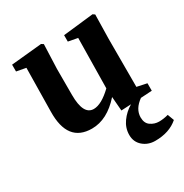

<svg xmlns="http://www.w3.org/2000/svg" viewBox="-166 -618 935 977"><g transform="rotate(-30 301.0 -129.0)"><path d="M602.1 185.1Q550.8 230 467.8 230Q425.8 230 396.5 204.6Q367.2 179.2 367.2 138.2Q367.2 97.2 391.6 63Q416 28.8 453.1 6.8L395 9.8L388.2 -73.2Q310.1 15.1 220.2 15.1Q77.6 15.1 81.1 -165L85 -419.9L29.8 -430.2V-470.2L210 -487.8L222.2 -480L216.8 -337.9V-184.1Q216.8 -66.9 277.8 -66.9Q323.2 -66.9 384.8 -126L389.2 -419.9L334 -430.2V-467.8L512.2 -487.8L523.9 -480L521 -337.9V-56.2L579.1 -43.9V0L513.2 3.9Q462.4 40 461.9 88.9Q461.9 124 484.4 139.4Q506.8 154.8 533.2 154.8Q559.6 154.8 587.9 147Z"/></g></svg>

Font: SourceSerifPro-Bold
Style: Bold
Weight: 700
Designer: Frank Grießhammer
Foundry: Adobe Systems Incorporated
Version: Version 1.014;PS Version 1.0;hotconv 1.0.73;makeotf.lib2.5.5